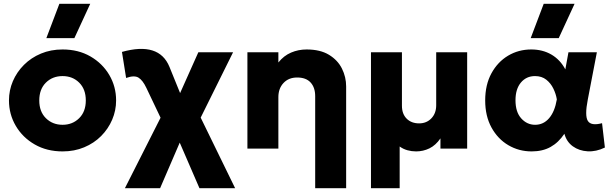

<svg xmlns="http://www.w3.org/2000/svg" viewBox="-20 -787 3252 1017"><path d="M311.5 15Q228 15 164 -21.8Q100 -58.5 63.8 -120Q27.5 -181.5 27.5 -255Q27.5 -308.5 48.2 -357Q69 -405.5 107 -443.5Q145 -481.5 197 -503.2Q249 -525 311.5 -525Q395 -525 458.8 -488.2Q522.5 -451.5 558.8 -390Q595 -328.5 595 -255Q595 -201.5 574.2 -153Q553.5 -104.5 515.8 -66.5Q478 -28.5 426 -6.8Q374 15 311.5 15ZM311.5 -126Q364 -126 399.2 -160.8Q434.5 -195.5 434.5 -255Q434.5 -314.5 399.5 -349.2Q364.5 -384 311.5 -384Q258 -384 223 -349.2Q188 -314.5 188 -255Q188 -195.5 223.2 -160.8Q258.5 -126 311.5 -126ZM225.5 -585 294.5 -767H458L374 -585Z M641.5 210 830.5 -163.5 755 -322Q736 -362 713.5 -375.8Q691 -389.5 648 -374L626 -512Q822.5 -567 877.5 -433L934 -294L1030.5 -510H1214.5L1043 -164L1225.5 210H1036.5L932 -31.5L828 210Z M1649.5 210V-277.5Q1649.5 -323.5 1625.2 -350Q1601 -376.5 1554 -376.5Q1509 -376.5 1481.8 -347.5Q1454.5 -318.5 1454.5 -272.5V0H1290.5V-510H1454.5V-456Q1483 -492 1521.8 -508.5Q1560.5 -525 1604 -525Q1676 -525 1722.5 -496.8Q1769 -468.5 1791.2 -423.8Q1813.5 -379 1813.5 -329V210Z M1945 210V-510H2109V-227Q2109 -183.5 2134 -158.5Q2159 -133.5 2200 -133.5Q2239.5 -133.5 2265 -160.2Q2290.5 -187 2290.5 -229.5V-510H2454.5V0H2313V-54Q2288 -17.5 2254.8 -1.2Q2221.5 15 2184 15Q2160.5 15 2138 8.8Q2115.5 2.5 2097 -11V210Z M2796 15Q2728.5 15 2672.5 -18Q2616.5 -51 2583.2 -111.8Q2550 -172.5 2550 -255Q2550 -338 2583 -398.5Q2616 -459 2671.2 -492Q2726.5 -525 2794 -525Q2854.5 -525 2901 -497.8Q2947.5 -470.5 2974.5 -419.5L2991 -510H3141.5L3093.5 -260Q3076.5 -174 3093.8 -146.5Q3111 -119 3169 -134.5L3184 -5.5Q3138 17 3092.8 14.5Q3047.5 12 3014.2 -12Q2981 -36 2969.5 -78.5Q2938.5 -32 2896.2 -8.5Q2854 15 2796 15ZM2814.5 -126Q2858.5 -126 2888.5 -160.8Q2918.5 -195.5 2929.5 -260.5Q2925 -289 2911.2 -317.5Q2897.5 -346 2873.5 -365Q2849.5 -384 2814 -384Q2768 -384 2739.2 -349.8Q2710.5 -315.5 2710.5 -256Q2710.5 -193.5 2741 -159.8Q2771.5 -126 2814.5 -126ZM2791 -585 2860 -767H3023.5L2939.5 -585Z"/></svg>

Font: Geologica
Style: Bold
Weight: 700
Designer: Sindre Bremnes, Frode Helland
Foundry: Monokrom Skriftforlag AS
Version: Version 1.010; ttfautohint (v1.8.4.7-5d5b);gftools[0.9.28]